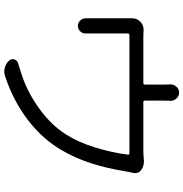

<svg xmlns="http://www.w3.org/2000/svg" viewBox="0 -838 861 902"><g transform="rotate(90 431.0 -387.5)"><path d="M723.6 -631.8Q731.4 -632.8 737.3 -632.8Q760.7 -632.8 775.4 -622.1Q793.9 -611.3 793.9 -591.8Q793.9 -585.9 792 -579.1Q791 -573.2 786.1 -549.8Q756.8 -365.2 686.5 -247.1Q634.8 -157.2 545.4 -88.4Q456.1 -19.5 335.9 20.5Q326.2 23.4 315.4 23.4Q306.6 23.4 297.9 20.5Q278.3 15.6 264.6 0Q254.9 -10.7 259.8 -24.4Q264.6 -38.1 279.3 -42Q305.7 -49.8 332 -58.6Q413.1 -85 490.2 -140.6Q567.4 -196.3 612.3 -266.6Q649.4 -325.2 673.8 -405.3Q698.2 -485.4 707 -556.6Q708 -564.5 700.2 -564.5H145.5Q137.7 -564.5 137.7 -556.6V-378.9Q137.7 -370.1 137.7 -361.3Q138.7 -344.7 127.9 -333.5Q117.2 -322.3 101.6 -322.3Q86.9 -322.3 76.2 -334Q66.4 -344.7 66.4 -359.4V-382.8V-558.6V-577.1Q66.4 -599.6 82 -615.2Q97.7 -630.9 119.1 -630.9Q119.1 -630.9 120.1 -630.9Q135.7 -629.9 155.3 -629.9H370.1Q377.9 -629.9 377.9 -637.7V-725.6L377 -758.8Q377 -773.4 387.7 -785.2Q398.4 -797.9 415.5 -797.9Q432.6 -797.9 443.4 -785.2Q454.1 -773.4 454.1 -758.8L453.1 -725.6V-637.7Q453.1 -629.9 460 -629.9H685.5Q709 -629.9 723.6 -631.8Z"/></g></svg>

Font: Gen Jyuu Gothic P Normal
Style: Regular
Weight: 300
Designer: [Source Han Sans]
Ryoko NISHIZUKA  (kana & ideographs); Paul D. Hunt (Latin, Greek & Cyrillic); Wenlong ZHANG  (bopomofo
Version: Version 1.002.20150607